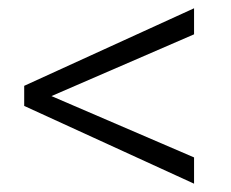

<svg xmlns="http://www.w3.org/2000/svg" viewBox="-20 -549 551 457"><path d="M441.9 -467.3 102.5 -320.3 441.9 -174.3V-111.8L37.6 -296.9V-344.7L441.9 -529.3Z"/></svg>

Font: Vazirmatn UI ExtraLight
Style: Regular
Weight: 200
Designer: Saber Rastikerdar
Foundry: Saber Rastikerdar
Version: Version 33.003